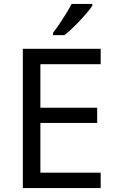

<svg xmlns="http://www.w3.org/2000/svg" viewBox="-20 -964 596 984"><path d="M496 0H97V-714H496V-635H187V-412H478V-334H187V-79H496ZM453 -934Q441 -916 416 -887.5Q391 -859 362.5 -830.5Q334 -802 310 -784H252V-796Q267 -815 284.5 -841Q302 -867 319 -894.5Q336 -922 347 -944H453Z"/></svg>

Font: Noto Sans Tamil Supplement
Style: Regular
Weight: 400
Designer: Ek Type
Foundry: Ek Type
Version: Version 2.001; ttfautohint (v1.8.4.7-5d5b)